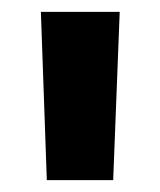

<svg xmlns="http://www.w3.org/2000/svg" viewBox="-20 -720 270 324"><path d="M59 -416H171L182 -700H49Z"/></svg>

Font: Montserrat Lite
Style: Bold
Weight: 700
Designer: Julieta Ulanovsky
Foundry: Julieta Ulanovsky
Version: Version 7.200;PS 007.200;hotconv 1.0.88;makeotf.lib2.5.64775